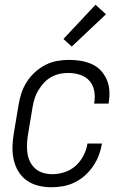

<svg xmlns="http://www.w3.org/2000/svg" viewBox="-20 -780 540 808"><path d="M197 8Q168 8 141.5 1.5Q115 -5 93.5 -20Q72 -35 58 -57.5Q44 -80 38 -106.5Q32 -133 32.5 -161Q33 -189 38 -218L58 -338Q62 -363 70 -387.5Q78 -412 92.5 -435Q107 -458 127.5 -476.5Q148 -495 171.5 -507Q195 -519 220.5 -523.5Q246 -528 271 -528Q296 -528 320 -524Q344 -520 365.5 -510.5Q387 -501 403 -484.5Q419 -468 428.5 -446.5Q438 -425 440 -401Q442 -377 438 -352L437 -344H376L377 -350Q381 -375 376 -399.5Q371 -424 355.5 -441Q340 -458 316 -465.5Q292 -473 267 -473Q248 -473 230 -469Q212 -465 194.5 -455Q177 -445 164 -430.5Q151 -416 141 -399.5Q131 -383 125.5 -365Q120 -347 117 -329L97 -209Q94 -189 93.5 -169.5Q93 -150 96 -131.5Q99 -113 108 -96.5Q117 -80 131 -68.5Q145 -57 163 -52Q181 -47 201 -47Q226 -47 252 -55.5Q278 -64 298.5 -82.5Q319 -101 331.5 -125.5Q344 -150 348 -175V-176H409V-175Q405 -151 396 -127Q387 -103 372 -81Q357 -59 337.5 -41.5Q318 -24 294.5 -12.5Q271 -1 246 3.5Q221 8 197 8ZM282 -584 247 -616 382 -760 426 -720Z"/></svg>

Font: Iosevka Light Oblique
Style: Regular
Weight: 300
Italic angle: -9°
Monospace: yes
Designer: Belleve Invis
Foundry: Belleve Invis
Version: Version 32.5.0; ttfautohint (v1.8.4)